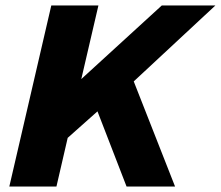

<svg xmlns="http://www.w3.org/2000/svg" viewBox="-20 -680 805 700"><path d="M14 0 167 -660H338.8L276.4 -391.8L569.8 -660H765.2L467.6 -383.2L618.2 0H441.4L335.4 -274L226.8 -177.4L185.8 0Z"/></svg>

Font: Work Sans
Style: Italic
Weight: 400
Italic angle: -13°
Designer: Wei Huang
Foundry: Wei Huang
Version: Version 2.012